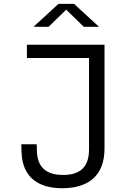

<svg xmlns="http://www.w3.org/2000/svg" viewBox="-20 -961 660 992"><path d="M90 -215.5 91.5 -170.5C97 -43.5 180.5 11.5 300.5 11.5C435 11.5 520 -51 520 -194.5V-730H119V-661.5H440V-189C440 -85 379.5 -57 305 -57C240 -57 175 -80.5 171 -175L169.5 -215.5ZM153 -822.5H231L322 -911L413 -822.5H491.5L362.5 -941H282Z"/></svg>

Font: Monaspace Neon Light
Style: Regular
Weight: 300
Designer: Riley Cran & the Lettermatic Team
Foundry: Lettermatic
Version: Version 1.200 (Monaspace Neon)